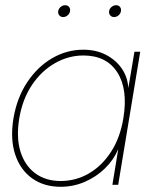

<svg xmlns="http://www.w3.org/2000/svg" viewBox="-20 -716 586 744"><path d="M214.8 7.8Q150.4 7.8 104.5 -24.9Q58.6 -57.6 38.8 -117.4Q19 -177.2 32.2 -257.8Q45.9 -337.9 85.7 -397.7Q125.5 -457.5 182.1 -490.5Q238.8 -523.4 302.7 -523.4Q352.1 -523.4 390.4 -503.7Q428.7 -483.9 451.7 -450.7Q474.6 -417.5 477.1 -376H477.5L501 -515.6H523.4L438 0H415.5L438 -136.7H437.5Q420.4 -96.2 386.5 -63.2Q352.5 -30.3 308.3 -11.2Q264.2 7.8 214.8 7.8ZM214.8 -14.6Q274.4 -14.6 325.2 -44.4Q376 -74.2 410.9 -128.7Q445.8 -183.1 458 -257.8Q476.6 -370.1 434.6 -435.5Q392.6 -501 303.2 -501Q245.6 -501 193.4 -471.4Q141.1 -441.9 104.2 -387.2Q67.4 -332.5 54.7 -257.8Q42.5 -183.1 59.3 -128.7Q76.2 -74.2 116.7 -44.4Q157.2 -14.6 214.8 -14.6ZM224.6 -649.9Q215.3 -649.9 209.7 -656.7Q204.1 -663.6 205.6 -672.9Q207 -682.6 215.1 -689.2Q223.1 -695.8 232.4 -695.8Q242.2 -695.8 247.6 -689.2Q252.9 -682.6 251.5 -672.9Q250 -663.6 242.2 -656.7Q234.4 -649.9 224.6 -649.9ZM421.9 -649.9Q412.6 -649.9 407 -656.7Q401.4 -663.6 402.8 -672.9Q404.3 -682.6 412.4 -689.2Q420.4 -695.8 429.7 -695.8Q439.5 -695.8 444.8 -689.2Q450.2 -682.6 448.7 -672.9Q447.3 -663.6 439.5 -656.7Q431.6 -649.9 421.9 -649.9Z"/></svg>

Font: Inter Display Thin
Style: Italic
Weight: 100
Italic angle: -9.39999°
Designer: Rasmus Andersson
Foundry: rsms
Version: Version 4.000;git-a52131595